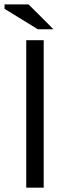

<svg xmlns="http://www.w3.org/2000/svg" viewBox="-20 -870 324 890"><path d="M101.6 0Q122.1 0 182.6 0Q182.6 -170.9 182.6 -683.6Q162.1 -683.6 101.6 -683.6Q101.6 -512.7 101.6 0ZM112.3 -849.6Q85 -849.6 1 -849.6Q1 -844.7 1 -829.1Q40 -805.7 155.3 -734.4Q172.9 -734.4 227.5 -734.4Q199.2 -763.7 112.3 -849.6Z"/></svg>

Font: Aptus Gothic JP
Style: Medium
Weight: 400
Designer: Fuminori Ogawa / Motoya
Version: Version 1